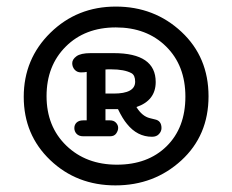

<svg xmlns="http://www.w3.org/2000/svg" viewBox="-20 -789 707 584"><path d="M325.7 -504.4Q391.1 -504.4 391.1 -540.5Q391.1 -560.1 379.9 -566.4Q358.4 -578.1 317.9 -578.1H308.1Q304.2 -578.1 300.8 -577.6V-504.4ZM453.6 -539.6Q453.6 -483.4 395 -463.4Q412.1 -435.5 435.5 -429.7Q441.9 -427.7 451.2 -425.8Q471.2 -421.9 471.2 -399.4Q471.2 -389.6 463.6 -381.3Q456.1 -373 442.4 -373Q397.5 -373 366.2 -412.1Q353 -427.7 338.9 -457H300.8V-422.9H314.5Q326.2 -422.9 332.8 -415.8Q339.4 -408.7 339.4 -400.1Q339.4 -391.6 333.5 -383.1Q327.6 -374.5 314.9 -374.5H232.9Q220.2 -374.5 213.1 -381.8Q206.1 -389.2 206.1 -399.4Q206.1 -409.7 213.1 -416.3Q220.2 -422.9 232.9 -422.9H243.7V-570.3Q237.8 -568.8 226.1 -568.8Q214.4 -568.8 207 -577.1Q199.7 -585.4 199.7 -596.9Q199.7 -608.4 212.6 -617.9Q225.6 -627.4 255.9 -627.4H325.7Q453.6 -627.4 453.6 -539.6ZM335.7 -288.1Q429.7 -288.1 486.8 -344.2Q543.9 -400.4 543.9 -495.1Q543.9 -589.8 485.1 -647.7Q426.3 -705.6 332.3 -705.6Q238.3 -705.6 179.9 -647.2Q121.6 -588.9 121.6 -496.6Q121.6 -404.3 181.6 -346.2Q241.7 -288.1 335.7 -288.1ZM331.1 -225.1Q213.4 -225.1 132.8 -302Q52.2 -378.9 52.2 -494.4Q52.2 -609.9 133.5 -689.5Q214.8 -769 332.3 -769Q449.7 -769 532 -692.1Q614.3 -615.2 614.3 -496.1Q614.3 -377 531.5 -301Q448.7 -225.1 331.1 -225.1Z"/></svg>

Font: Oldenburg
Style: Regular
Weight: 400
Designer: Nicole Fally
Foundry: Nicole Fally
Version: Version 1.001